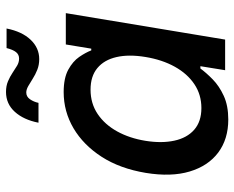

<svg xmlns="http://www.w3.org/2000/svg" viewBox="-92 -692 795 652"><g transform="rotate(-90 306.0 -366.5)"><path d="M225.6 10.7Q159.2 10.7 113.5 -23.4Q67.9 -57.6 49.1 -120.4Q30.3 -183.1 44.4 -269.5Q59.1 -357.4 99.1 -419.4Q139.2 -481.4 196 -514.9Q252.9 -548.3 318.8 -548.3Q366.2 -548.3 394.8 -532.7Q423.3 -517.1 438.2 -495.4Q453.1 -473.6 460.4 -454.6H466.3L480.5 -541H586.9L497.1 0H393.1L406.7 -84H398.9Q384.3 -64 361.8 -42Q339.4 -20 305.9 -4.6Q272.5 10.7 225.6 10.7ZM264.6 -80.6Q310.1 -80.6 345.7 -104.5Q381.3 -128.4 405 -171.1Q428.7 -213.9 438 -270.5Q447.3 -327.1 437.7 -368.9Q428.2 -410.6 400.4 -433.8Q372.6 -457 327.1 -457Q280.3 -457 244.4 -432.9Q208.5 -408.7 185.3 -366.7Q162.1 -324.7 153.3 -270.5Q144.5 -215.8 153.8 -172.6Q163.1 -129.4 190.9 -105Q218.8 -80.6 264.6 -80.6ZM430.7 -631.3Q411.1 -631.3 394.5 -637.9Q377.9 -644.5 364.3 -653.3Q350.6 -662.1 338.9 -668.7Q327.1 -675.3 317.4 -675.3Q303.2 -675.3 294.4 -662.6Q285.6 -649.9 282.2 -633.8H214.8Q224.6 -684.1 251.7 -714.1Q278.8 -744.1 319.3 -744.1Q339.8 -744.1 355.7 -737.3Q371.6 -730.5 384.3 -721.9Q397 -713.4 408.4 -706.5Q419.9 -699.7 432.6 -699.7Q446.3 -699.7 454.6 -710.2Q462.9 -720.7 468.3 -742.2H534.7Q524.4 -689.9 496.6 -660.6Q468.8 -631.3 430.7 -631.3Z"/></g></svg>

Font: Inter 17pt Medium
Style: Italic
Weight: 500
Italic angle: -9.3988°
Version: Version 4.001;git-66647c0bb